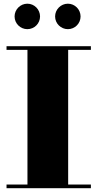

<svg xmlns="http://www.w3.org/2000/svg" viewBox="-20 -994 514 1014"><path d="M271 -907C271 -870 301.5 -840 338.5 -840C375.5 -840 405.5 -870 405.5 -907C405.5 -944 375.5 -974.5 338.5 -974.5C301.5 -974.5 271 -944 271 -907ZM57 -907C57 -870 87.5 -840 124.5 -840C161.5 -840 191.5 -870 191.5 -907C191.5 -944 161.5 -974.5 124.5 -974.5C87.5 -974.5 57 -944 57 -907ZM14.5 -19.5V0H460V-19.5H340V-730.5H460V-750H14.5V-730.5H125V-19.5Z"/></svg>

Font: Bodoni* 11pt Fatface
Style: Regular
Weight: 900
Version: Version 2.3